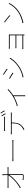

<svg xmlns="http://www.w3.org/2000/svg" viewBox="3028 -3904 943 7040"><g transform="rotate(-90 3500.0 -384.5)"><path d="M630.9 -577.1H822.3Q857.4 -577.1 888.7 -581.1V-543.9Q841.8 -546.9 821.3 -546.9H631.8Q636.7 -158.2 636.7 -46.9Q636.7 12.7 567.4 12.7Q503.9 12.7 419.9 6.8L418 -28.3Q495.1 -14.6 567.4 -14.6Q590.8 -14.6 599.1 -23.9Q607.4 -33.2 607.4 -53.7Q607.4 -118.2 602.5 -508.8Q539.1 -411.1 408.2 -291.5Q277.3 -171.9 135.7 -96.7L113.3 -123Q261.7 -197.3 395.5 -320.3Q529.3 -443.4 593.8 -546.9H206.1Q173.8 -546.9 131.8 -543.9V-581.1Q171.9 -577.1 206.1 -577.1H601.6Q601.6 -599.6 601.1 -629.9Q600.6 -660.2 600.1 -676.3Q599.6 -692.4 599.6 -699.2Q597.7 -743.2 592.8 -763.7H634.8Q629.9 -724.6 629.9 -699.2Q629.9 -697.3 630.4 -655.3Q630.9 -613.3 630.9 -577.1Z M1112.3 -365.2V-403.3Q1161.1 -399.4 1230.5 -399.4H1789.1Q1851.6 -399.4 1886.7 -403.3V-365.2Q1836.9 -368.2 1790 -368.2H1230.5Q1150.4 -368.2 1112.3 -365.2Z M2865.2 -664.1 2836.9 -650.4Q2805.7 -717.8 2753.9 -788.1L2781.2 -800.8Q2829.1 -734.4 2865.2 -664.1ZM2658.2 -672.9H2294.9Q2251 -672.9 2218.8 -669.9V-707Q2269.5 -703.1 2293 -703.1H2658.2Q2705.1 -703.1 2737.3 -707V-669.9Q2699.2 -672.9 2658.2 -672.9ZM2174.8 -457H2829.1Q2859.4 -457 2893.6 -460V-424.8Q2856.4 -426.8 2829.1 -426.8H2527.3Q2525.4 -232.4 2471.7 -135.7Q2443.4 -87.9 2391.6 -41.5Q2339.8 4.9 2279.3 36.1L2249 11.7Q2386.7 -48.8 2445.3 -151.4Q2477.5 -204.1 2487.3 -267.6Q2497.1 -331.1 2498 -426.8H2174.8Q2124 -426.8 2096.7 -424.8V-460Q2134.8 -457 2174.8 -457ZM2856.4 -823.2 2881.8 -835.9Q2937.5 -761.7 2968.8 -700.2L2941.4 -685.5Q2895.5 -774.4 2856.4 -823.2Z M3726.6 -578.1 3752 -554.7Q3714.8 -514.6 3651.9 -463.4Q3588.9 -412.1 3523.4 -371.1V1Q3523.4 50.8 3526.4 67.4H3490.2Q3493.2 35.2 3493.2 1V-352.5L3478.5 -344.7Q3321.3 -257.8 3147.5 -205.1L3127.9 -237.3Q3296.9 -275.4 3468.8 -375Q3542 -417 3615.2 -474.6Q3688.5 -532.2 3726.6 -578.1Z M4276.4 -719.7 4293 -745.1Q4330.1 -723.6 4400.9 -675.3Q4471.7 -627 4500 -605.5L4480.5 -579.1Q4452.1 -603.5 4385.3 -649.4Q4318.4 -695.3 4276.4 -719.7ZM4196.3 5.9 4177.7 -25.4Q4259.8 -39.1 4349.1 -71.3Q4438.5 -103.5 4508.8 -144.5Q4747.1 -284.2 4877 -502.9L4897.5 -473.6Q4835.9 -375 4738.3 -281.2Q4640.6 -187.5 4525.4 -119.1Q4392.6 -40 4196.3 5.9ZM4128.9 -497.1 4146.5 -523.4Q4290 -443.4 4356.4 -393.6L4337.9 -366.2Q4305.7 -390.6 4237.3 -433.6Q4168.9 -476.6 4128.9 -497.1Z M5755.9 38.1H5722.7Q5723.6 30.3 5723.6 -1V-3.9H5298.8Q5279.3 -3.9 5252.4 -2.9Q5225.6 -2 5219.7 -2V-39.1Q5251 -35.2 5297.9 -35.2H5723.6V-257.8H5321.3Q5282.2 -257.8 5251 -255.9V-292Q5301.8 -288.1 5320.3 -288.1H5723.6V-500H5314.5Q5306.6 -500 5272.5 -499Q5238.3 -498 5233.4 -498V-533.2Q5251 -530.3 5314.5 -530.3H5708Q5720.7 -530.3 5735.8 -530.8Q5751 -531.2 5754.9 -531.2Q5753.9 -523.4 5753.9 -497.1V-2Q5753.9 14.6 5755.9 38.1Z M6193.4 -683.6 6212.9 -705.1Q6264.6 -671.9 6343.3 -607.9Q6421.9 -543.9 6463.9 -503.9L6441.4 -481.4Q6399.4 -523.4 6322.8 -586.9Q6246.1 -650.4 6193.4 -683.6ZM6186.5 1 6167 -31.2Q6387.7 -66.4 6583 -193.4Q6681.6 -258.8 6763.2 -355Q6844.7 -451.2 6885.7 -541L6905.3 -509.8Q6854.5 -415 6777.8 -324.7Q6701.2 -234.4 6602.5 -169.9Q6412.1 -43 6186.5 1Z"/></g></svg>

Font: Gen Shin Gothic ExtraLight
Style: Regular
Weight: 100
Designer: [Source Han Sans]
Ryoko NISHIZUKA  (kana & ideographs); Paul D. Hunt (Latin, Greek & Cyrillic); Wenlong ZHANG  (bopomofo
Version: Version 1.002.20150607